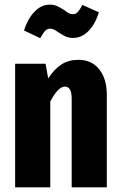

<svg xmlns="http://www.w3.org/2000/svg" viewBox="-20 -805 520 825"><path d="M439 -397V0H288V-381Q288 -433 259 -433Q230 -433 196 -369V0H45V-531H176L187 -468Q213 -508 244 -528Q275 -548 317 -548Q374 -548 406.5 -507Q439 -466 439 -397ZM231 -666Q210 -682 196 -682Q183 -682 174 -672.5Q165 -663 153 -641L83 -674Q99 -724 128 -754.5Q157 -785 194 -785Q212 -785 225 -779Q238 -773 257 -761Q268 -752 276 -748Q284 -744 293 -744Q306 -744 314.5 -753.5Q323 -763 334 -784L405 -752Q389 -701 360 -671.5Q331 -642 294 -642Q275 -642 261.5 -648.5Q248 -655 231 -666Z"/></svg>

Font: Fira Sans Extra Condensed
Style: Bold
Weight: 700
Width: 1
Designer: Carrois Corporate & Edenspiekermann AG
Foundry: Carrois Corporate GbR & Edenspiekermann AG
Version: Version 4.203